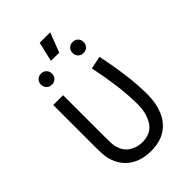

<svg xmlns="http://www.w3.org/2000/svg" viewBox="-240 -908 1011 1011"><g transform="rotate(-45 266.0 -402.0)"><path d="M266.1 7.8Q200.7 7.8 153.8 -21.7Q106.9 -51.3 86.4 -106.9Q76.7 -133.8 75 -161.1Q73.2 -188.5 73.2 -218.3V-528.3H146.5V-223.1Q146.5 -191.4 147.5 -171.6Q148.4 -151.9 153.8 -134.8Q166.5 -96.2 197.5 -76.9Q228.5 -57.6 266.1 -57.6Q332 -57.6 361.3 -103.3Q390.6 -148.9 390.6 -215.3Q390.6 -290 380.1 -366.5Q369.6 -442.9 353.5 -521L424.8 -535.6Q442.4 -453.1 453.1 -371.3Q463.9 -289.6 463.9 -215.8Q463.9 -151.4 442.6 -100.8Q421.4 -50.3 377.7 -21.2Q334 7.8 266.1 7.8ZM332.5 -810.5 290.5 -701.2H229L254.4 -810.5ZM379.9 -690.9Q397.9 -690.9 409.4 -679.4Q420.9 -668 420.9 -649.9Q420.9 -631.8 409.4 -620.4Q397.9 -608.9 379.9 -608.9Q361.8 -608.9 350.3 -620.4Q338.9 -631.8 338.9 -649.9Q338.9 -668 350.3 -679.4Q361.8 -690.9 379.9 -690.9ZM144.5 -690.9Q162.6 -690.9 174.1 -679.4Q185.5 -668 185.5 -649.9Q185.5 -631.8 174.1 -620.4Q162.6 -608.9 144.5 -608.9Q126.5 -608.9 115 -620.4Q103.5 -631.8 103.5 -649.9Q103.5 -668 115 -679.4Q126.5 -690.9 144.5 -690.9Z"/></g></svg>

Font: Gidole
Style: Regular
Weight: 400
Version: Version 2.100; ttfautohint (v1.8.4.7-5d5b)